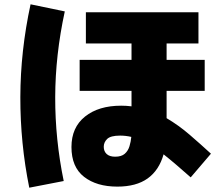

<svg xmlns="http://www.w3.org/2000/svg" viewBox="-20 -808 1040 892"><path d="M116 64Q74 -143 74.5 -357Q75 -571 122 -788L281 -755Q237 -552 236.5 -356.5Q236 -161 276 33ZM960 -94 866 16Q831 -15 800 -41.5Q769 -68 740 -91Q719 -17 666 21Q613 59 525 59Q429 59 370.5 13.5Q312 -32 312 -125Q312 -216 375 -266.5Q438 -317 543 -317Q567 -317 591 -314V-386H350V-530H591V-606H379V-751H902V-606H754V-530H931V-386H754V-259Q810 -226 860.5 -182.5Q911 -139 960 -94ZM462 -126Q462 -105 475.5 -92.5Q489 -80 515 -80Q544 -80 559.5 -93.5Q575 -107 581.5 -128.5Q588 -150 590 -172Q564 -178 538 -178Q494 -178 478 -162.5Q462 -147 462 -126Z"/></svg>

Font: Murecho ExtraBold
Style: Regular
Weight: 800
Designer: Neil Summerour
Foundry: Positype
Version: Version 1.010; ttfautohint (v1.8.3)